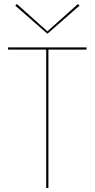

<svg xmlns="http://www.w3.org/2000/svg" viewBox="-20 -936 471 956"><path d="M216 -780 368 -916 376 -908 216 -768 56 -908 64 -916ZM20 -689V-700H411V-689H221V0H210V-689Z"/></svg>

Font: Jost* Hairline
Style: Regular
Weight: 100
Version: Version 3.7